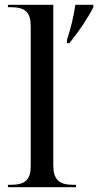

<svg xmlns="http://www.w3.org/2000/svg" viewBox="-20 -780 409 800"><path d="M259 -614V-600H269C309 -649 348 -708 369 -750V-760H294C286 -708 276 -665 259 -614ZM13 0H297V-10H284C225 -10 202 -33 202 -92V-760H13V-750H26C85 -750 108 -728 108 -672V-87C108 -32 85 -10 26 -10H13Z"/></svg>

Font: Noto Serif Display
Style: Regular
Weight: 400
Designer: Monotype Design Team
Foundry: Monotype Imaging Inc.
Version: Version 2.009